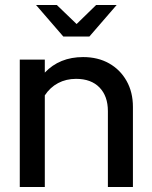

<svg xmlns="http://www.w3.org/2000/svg" viewBox="-20 -747 607 767"><path d="M59 0V-509H159V-457Q218 -519 312 -519Q371 -519 415.5 -494Q460 -469 485.5 -424Q511 -379 511 -320V0H411V-303Q411 -363 377.5 -397.5Q344 -432 284 -432Q244 -432 212 -415Q180 -398 159 -366V0ZM207 -727 286 -651 364 -727H446L337 -601H233L124 -727Z"/></svg>

Font: Red Hat Display Medium
Style: Regular
Weight: 500
Designer: Pentagram, MCKL
Foundry: Pentagram, MCKL
Version: Version 1.023